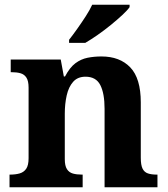

<svg xmlns="http://www.w3.org/2000/svg" viewBox="-20 -786 707 806"><path d="M20 0V-53H22Q45 -53 62.5 -58Q80 -63 90 -77.5Q100 -92 100 -122V-418Q100 -446 91 -460Q82 -474 66 -478.5Q50 -483 28 -483H25V-536H235L248 -465H253Q273 -503 296.5 -520.5Q320 -538 347.5 -543.5Q375 -549 406 -549Q483 -549 527 -503Q571 -457 571 -356V-124Q571 -93 578.5 -78Q586 -63 601 -58Q616 -53 638 -53H641V0H419V-329Q419 -394 401 -429Q383 -464 339 -464Q306 -464 287 -442.5Q268 -421 260 -385.5Q252 -350 252 -309V-118Q252 -90 261 -76Q270 -62 286 -57.5Q302 -53 324 -53H327V0ZM270 -619Q285 -638 303.5 -664Q322 -690 339.5 -717Q357 -744 367 -766H524V-756Q515 -743 493.5 -723Q472 -703 445 -681Q418 -659 390 -639.5Q362 -620 338 -606H270Z"/></svg>

Font: Noto Serif Tamil
Style: Bold
Weight: 700
Designer: Indian Type Foundry, Tom Grace, and the Monotype Design Team
Foundry: Monotype Imaging Inc.
Version: Version 2.003